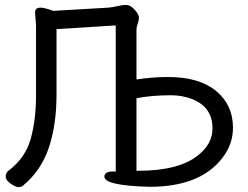

<svg xmlns="http://www.w3.org/2000/svg" viewBox="-20 -739 1003 778"><path d="M540 -47Q705 -47 783 -110Q841 -156 841 -219Q841 -306 757 -338Q718 -353 673 -353Q594 -353 533 -341V-47ZM3 -24Q3 -38 14 -47Q83 -99 104.5 -176.5Q126 -254 126 -353V-638L122 -688Q122 -708 144 -708Q161 -708 196 -695L419 -708Q439 -710 457 -714.5Q475 -719 489 -719Q504 -719 515.5 -709.5Q527 -700 535 -688Q543 -676 543 -666Q543 -657 538 -643Q533 -629 533 -619V-417Q598 -427 661 -427Q787 -427 855.5 -370.5Q924 -314 924 -222Q924 -164 893 -116Q806 18 586 18Q403 13 403 -23Q403 -41 429 -44H449V-636L209 -621V-355Q209 -233 177.5 -139.5Q146 -46 71 15Q67 19 55 19Q43 19 23 5Q3 -9 3 -24Z"/></svg>

Font: LXGW WenKai Medium
Style: Regular
Weight: 500
Designer: LXGW / Fontworks Inc.
Foundry: LXGW / Fontworks Inc.
Version: Version 1.501; October 10, 2024